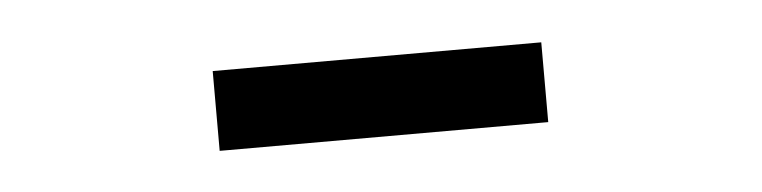

<svg xmlns="http://www.w3.org/2000/svg" viewBox="-23 -753 647 163"><g transform="rotate(-5 300.0 -671.0)"><path d="M160 -705H440V-637H160Z"/></g></svg>

Font: iA Writer Mono V
Style: Regular
Weight: 400
Designer: Mike Abbink, Paul van der Laan, Pieter van Rosmalen
Foundry: Bold Monday
Version: Version 2.000